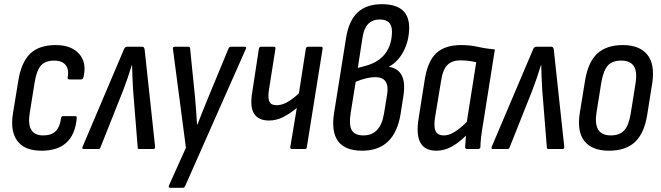

<svg xmlns="http://www.w3.org/2000/svg" viewBox="-20 -711 3155 916"><path d="M178 8Q97 8 62.5 -39Q28 -86 42 -171L67 -324Q81 -413 123.5 -454.5Q166 -496 246 -496Q320 -496 357.5 -454Q395 -412 378 -342Q375 -332 367 -332H312Q301 -332 303 -342Q310 -381 292.5 -401.5Q275 -422 239 -422Q196 -422 175 -398Q154 -374 145 -316L122 -173Q104 -65 186 -65Q226 -65 246 -85.5Q266 -106 271 -146Q272 -157 281 -157H338Q348 -157 346 -146Q332 8 178 8Z M378 0Q371 0 374 -11L571 -475Q576 -488 586 -488H659Q668 -488 670 -475L720 -11Q721 0 711 0H645Q637 0 637 -7L615 -281Q613 -310 612 -341Q611 -372 610 -401H609Q600 -371 589.5 -340.5Q579 -310 568 -281L459 -7Q456 0 449 0Z M792 185Q782 185 786 174L867 -6L805 -478Q803 -488 815 -488H878Q887 -488 887 -479L910 -252Q913 -219 915.5 -185Q918 -151 920 -117H922Q935 -150 948.5 -184.5Q962 -219 976 -252L1070 -479Q1073 -488 1082 -488H1146Q1158 -488 1153 -478L864 175Q860 185 853 185Z M1373 0Q1364 0 1365 -10L1396 -196Q1365 -170 1332 -153Q1299 -136 1263 -136Q1213 -136 1192 -169Q1171 -202 1184 -275L1215 -478Q1217 -488 1225 -488H1287Q1296 -488 1294 -478L1263 -282Q1257 -242 1265.5 -225.5Q1274 -209 1299 -209Q1326 -209 1353 -225Q1380 -241 1406 -266L1439 -478Q1441 -488 1449 -488H1512Q1521 -488 1519 -478L1444 -10Q1443 0 1436 0Z M1708 8Q1545 8 1574 -173L1631 -530Q1644 -612 1686 -651.5Q1728 -691 1802 -691Q1932 -691 1932 -579Q1932 -518 1905.5 -467Q1879 -416 1836 -393V-392Q1923 -378 1905 -256L1891 -166Q1862 8 1708 8ZM1687 -387 1721 -396Q1786 -413 1818 -455.5Q1850 -498 1850 -561Q1850 -618 1792 -618Q1723 -618 1710 -535ZM1714 -65Q1795 -65 1812 -169L1827 -261Q1840 -343 1770 -343Q1732 -343 1677 -321L1653 -172Q1644 -114 1658.5 -89.5Q1673 -65 1714 -65Z M2062 8Q1952 8 1977 -145L2006 -329Q2020 -419 2061.5 -457.5Q2103 -496 2179 -496Q2224 -496 2260.5 -487.5Q2297 -479 2341 -475L2285 -122Q2272 -48 2272 -10Q2271 0 2261 0H2209Q2199 0 2199 -10Q2200 -22 2201 -36Q2202 -50 2203 -64Q2170 -31 2135 -11.5Q2100 8 2062 8ZM2098 -65Q2122 -65 2148.5 -81.5Q2175 -98 2207 -129L2252 -414Q2214 -423 2177 -423Q2136 -423 2114 -400.5Q2092 -378 2084 -323L2055 -148Q2049 -107 2058 -86Q2067 -65 2098 -65Z M2330 0Q2323 0 2326 -11L2523 -475Q2528 -488 2538 -488H2611Q2620 -488 2622 -475L2672 -11Q2673 0 2663 0H2597Q2589 0 2589 -7L2567 -281Q2565 -310 2564 -341Q2563 -372 2562 -401H2561Q2552 -371 2541.5 -340.5Q2531 -310 2520 -281L2411 -7Q2408 0 2401 0Z M2885 8Q2805 8 2768.5 -37.5Q2732 -83 2746 -172L2771 -325Q2785 -414 2829 -455Q2873 -496 2952 -496Q3030 -496 3067.5 -451Q3105 -406 3092 -316L3068 -165Q3054 -75 3009.5 -33.5Q2965 8 2885 8ZM2894 -65Q2936 -65 2958 -89Q2980 -113 2989 -169L3012 -313Q3021 -370 3003.5 -396Q2986 -422 2944 -422Q2901 -422 2880 -398.5Q2859 -375 2849 -319L2826 -175Q2808 -65 2894 -65Z"/></svg>

Font: Sofia Sans Condensed Medium
Style: Italic
Weight: 500
Italic angle: -9°
Designer: Botio Nikoltchev, Ani Petrova
Foundry: lettersoup
Version: Version 4.101; ttfautohint (v1.8.4.7-5d5b)